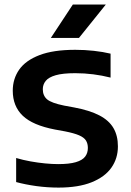

<svg xmlns="http://www.w3.org/2000/svg" viewBox="-20 -823 578 850"><path d="M239 7.5Q189.5 7.5 140.8 0.8Q92 -6 51.5 -17V-123.5Q82 -114.5 115.2 -108.5Q148.5 -102.5 180.2 -99.5Q212 -96.5 237.5 -96.5Q286.5 -96.5 315.5 -105Q344.5 -113.5 356.8 -129.5Q369 -145.5 369 -168Q369 -187.5 360.5 -201Q352 -214.5 330 -224Q308 -233.5 267.5 -241.5L223.5 -249.5Q124.5 -268.5 80.5 -310.8Q36.5 -353 36.5 -421.5Q36.5 -474 65 -514.8Q93.5 -555.5 154.8 -579Q216 -602.5 313 -602.5Q355 -602.5 395.5 -598Q436 -593.5 469.5 -585.5V-479.5Q432 -489 392.8 -494Q353.5 -499 313 -499Q258 -499 226.8 -490Q195.5 -481 182.5 -465Q169.5 -449 169.5 -428Q169.5 -399.5 188.5 -383.2Q207.5 -367 264 -355.5L307.5 -347.5Q377 -334.5 419.8 -312.2Q462.5 -290 482.2 -256.2Q502 -222.5 502 -175Q502 -121.5 473 -80.5Q444 -39.5 385.5 -16Q327 7.5 239 7.5ZM205 -655 302.5 -803H448.5L329.5 -655Z"/></svg>

Font: Encode Sans SC SemiExpanded SemiBold
Style: Regular
Weight: 600
Width: 6
Designer: Multiple Designers
Foundry: Impallari Type
Version: Version 3.002